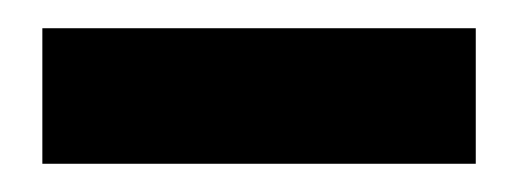

<svg xmlns="http://www.w3.org/2000/svg" viewBox="-20 -810 367 136"><path d="M317 -694H10V-790H317Z"/></svg>

Font: Libre Caslon Text
Style: Bold
Weight: 700
Designer: Pablo Impallari, Rodrigo Fuenzalida
Foundry: Pablo Impallari, Rodrigo Fuenzalida
Version: Version 1.002